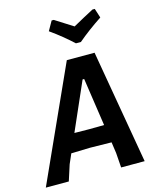

<svg xmlns="http://www.w3.org/2000/svg" viewBox="-147 -962 858 1049"><g transform="rotate(-15 281.5 -437.0)"><path d="M491 -874 508 -821Q431 -770 371 -719H343Q286 -772 217 -821L247 -874H259Q332 -828 360 -810Q382 -823 423.5 -845Q465 -867 478 -874ZM428 -643 539 0H406L400 -83L391 -146L270 -148L163 -145L139 -90L110 0H-20L271 -643ZM327 -519 208 -248 291 -247 376 -248 336 -519Z"/></g></svg>

Font: Alegreya Sans SC
Style: Bold Italic
Weight: 700
Italic angle: -7°
Designer: Juan Pablo del Peral
Foundry: Huerta Tipografica
Version: Version 2.007